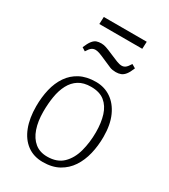

<svg xmlns="http://www.w3.org/2000/svg" viewBox="-208 -948 935 1061"><g transform="rotate(30 259.0 -417.5)"><path d="M241 14Q182 14 140.5 -17Q99 -48 77.5 -104Q56 -160 56 -235Q56 -293 68 -344Q80 -395 106.5 -434Q133 -473 175 -495Q217 -517 276 -517Q330 -517 372 -488.5Q414 -460 438.5 -406Q463 -352 463 -274Q463 -217 450.5 -165Q438 -113 411.5 -73Q385 -33 343 -9.5Q301 14 241 14ZM247 -24Q310 -24 346.5 -59.5Q383 -95 398.5 -152.5Q414 -210 414 -275Q414 -336 399.5 -382Q385 -428 353 -454Q321 -480 266 -480Q219 -480 188 -460.5Q157 -441 138.5 -406Q120 -371 112.5 -325.5Q105 -280 105 -229Q105 -168 121 -121.5Q137 -75 168.5 -49.5Q200 -24 247 -24ZM133 -849H407L405 -803H131ZM342 -618Q320 -618 305 -624Q290 -630 261 -643Q223 -660 209 -664.5Q195 -669 185 -669Q172 -669 161.5 -662Q151 -655 137 -632L115 -646Q128 -677 140 -692Q152 -707 165 -711.5Q178 -716 195 -716Q210 -716 226.5 -710.5Q243 -705 275 -691Q301 -680 319.5 -672.5Q338 -665 353 -665Q365 -665 375.5 -672.5Q386 -680 400 -703L424 -689Q412 -659 400 -644Q388 -629 374 -623.5Q360 -618 342 -618Z"/></g></svg>

Font: Literata ExtraLight
Style: Italic
Weight: 250
Italic angle: -2°
Designer: Latin by Veronika Burian and Jose Scaglione. Greek by Irene Vlachou. Cyrillic by Vera Evstafieva
Foundry: TypeTogether
Version: Version 3.002